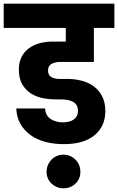

<svg xmlns="http://www.w3.org/2000/svg" viewBox="-37 -760 639 1039"><path d="M-17 -740H582V-609H471V-425H288Q264 -425 243.5 -415Q223 -405 223 -379Q223 -353 240.5 -343Q258 -333 282 -333H327Q365 -333 402 -324Q439 -315 468 -294.5Q497 -274 515 -240.5Q533 -207 533 -158Q533 -77 475 -28.5Q417 20 308 20Q254 20 207.5 7.5Q161 -5 127 -30Q93 -55 73 -90.5Q53 -126 51 -173H207Q209 -135 236.5 -116.5Q264 -98 303 -98Q342 -98 363.5 -114.5Q385 -131 385 -159Q385 -193 360.5 -207.5Q336 -222 298 -222H262Q233 -222 199 -228Q165 -234 135 -251.5Q105 -269 85 -301Q65 -333 65 -384Q65 -423 79.5 -451.5Q94 -480 119 -498.5Q144 -517 177 -526Q210 -535 248 -535H319V-609H-17ZM306 259Q287 259 270.5 252Q254 245 241.5 233Q229 221 222 205Q215 189 215 170Q215 151 222 134Q229 117 241.5 104Q254 91 270.5 84Q287 77 306 77Q345 77 371.5 104Q398 131 398 170Q398 208 371.5 233.5Q345 259 306 259Z"/></svg>

Font: SVN-Poppins
Style: Bold
Weight: 700
Designer: Ninad Kale (Devanagari), Jonny Pinhorn (Latin)
Foundry: Indian Type Foundry
Version: Version 3.200;PS 1.000;hotconv 16.6.54;makeotf.lib2.5.65590